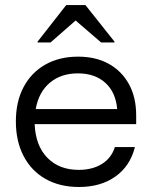

<svg xmlns="http://www.w3.org/2000/svg" viewBox="-20 -736 607 766"><path d="M295 10Q218.3 10 161.7 -22.1Q105 -54.2 74.2 -113.3Q43.3 -172.5 43.3 -251.7Q43.3 -330.8 74.2 -388.8Q105 -446.7 160.8 -478.3Q216.7 -510 291.7 -510Q362.5 -510 414.2 -481.2Q465.8 -452.5 494.6 -400Q523.3 -347.5 523.3 -275.8V-240.8H118.3Q121.7 -155 168.8 -106.7Q215.8 -58.3 294.2 -58.3Q348.3 -58.3 386.2 -81.7Q424.2 -105 438.3 -149.2H518.3Q499.2 -73.3 440.4 -31.7Q381.7 10 295 10ZM122.5 -300.8H447.5Q441.7 -368.3 400 -405.8Q358.3 -443.3 290.8 -443.3Q223.3 -443.3 178.8 -405.8Q134.2 -368.3 122.5 -300.8ZM130 -566.7V-570L244.2 -715.8H320.8L436.7 -570V-566.7H383.3L281.7 -654.2L181.7 -566.7Z"/></svg>

Font: Funnel Display Light Light
Style: Regular
Weight: 300
Version: Version 1.000